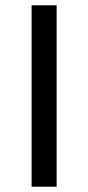

<svg xmlns="http://www.w3.org/2000/svg" viewBox="-20 -709 335 729"><path d="M195 -689H100V0H195Z"/></svg>

Font: FSans
Style: Regular
Weight: 400
Designer: Carrois Corporate & Edenspiekermann AG
Foundry: Carrois Corporate GbR & Edenspiekermann AG
Version: Version 4.106;PS 004.106;hotconv 1.0.70;makeotf.lib2.5.58329